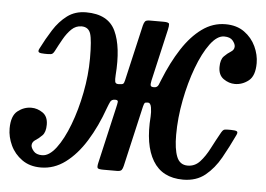

<svg xmlns="http://www.w3.org/2000/svg" viewBox="-81 -586 906 654"><g transform="rotate(5 372.5 -259.5)"><path d="M782 -407Q782 -363.5 760.8 -346.8Q739.5 -330 714 -330Q693.5 -330 675.2 -342.8Q657 -355.5 657 -383Q657 -408.5 668.2 -420Q679.5 -431.5 691 -438.5Q702.5 -445.5 702.5 -457Q702.5 -466 693.5 -477Q684.5 -488 664 -488Q640 -488 616.2 -456Q592.5 -424 573 -371.8Q553.5 -319.5 541.8 -258.8Q530 -198 530 -140Q530 -92 540.5 -65.5Q551 -39 578 -39Q602.5 -39 619.8 -57.8Q637 -76.5 651.5 -104.8Q666 -133 682 -161.5Q686 -168.5 689.8 -170.8Q693.5 -173 704.5 -173H715Q730 -173 734.8 -170Q739.5 -167 734.5 -157Q715 -115.5 693.5 -77.2Q672 -39 641.8 -14.5Q611.5 10 566.5 10Q495 10 462.8 -43.8Q430.5 -97.5 438 -195Q439 -209.5 436.5 -225.2Q434 -241 424.5 -241H423.5Q415.5 -241 413.5 -238.2Q411.5 -235.5 409 -226L361.5 -19Q359.5 -10 355.8 -5Q352 0 340 0H294Q276.5 0 273.8 -3.8Q271 -7.5 274 -21L318.5 -215Q321.5 -227.5 322.2 -234.2Q323 -241 313 -241H312.5Q300.5 -241 296.2 -232.2Q292 -223.5 287 -210Q264.5 -146.5 233.5 -96.5Q202.5 -46.5 164 -17.8Q125.5 11 80 11Q42 11 15.8 -7.8Q-10.5 -26.5 -23.8 -55Q-37 -83.5 -37 -112Q-37 -155.5 -15.8 -172.2Q5.5 -189 31 -189Q51.5 -189 69.8 -176.5Q88 -164 88 -136Q88 -110.5 76.8 -99Q65.5 -87.5 54.2 -80.5Q43 -73.5 42.5 -62Q42.5 -53 51.8 -42Q61 -31 81 -31Q105 -31 128.8 -62.2Q152.5 -93.5 172 -144.8Q191.5 -196 203.2 -256.2Q215 -316.5 215 -374Q215 -437 207.8 -458.5Q200.5 -480 177 -480Q157.5 -480 142.8 -465.8Q128 -451.5 116 -430.2Q104 -409 93 -387.5Q89.5 -381 85.8 -378.5Q82 -376 70.5 -376H60Q45 -376 40.2 -379.2Q35.5 -382.5 40.5 -392Q57.5 -426 77.5 -457.5Q97.5 -489 124.2 -509Q151 -529 188.5 -529Q264 -529 289.2 -475.2Q314.5 -421.5 307 -324Q306 -310 307.5 -302.5Q309 -295 318.5 -295H319.5Q332 -295 335.2 -297.8Q338.5 -300.5 340.5 -310L384.5 -501Q387 -511 390.8 -515.5Q394.5 -520 407 -520H454Q472 -520 473 -514Q474 -508 471 -495L430 -316Q427.5 -304 429.2 -299.5Q431 -295 439.5 -295H441Q451.5 -295 455.8 -304.2Q460 -313.5 463.5 -323Q487.5 -383 517.8 -429.8Q548 -476.5 584.8 -503.2Q621.5 -530 665 -530Q703.5 -530 729.5 -511.2Q755.5 -492.5 768.8 -464Q782 -435.5 782 -407Z"/></g></svg>

Font: Besley* Condensed
Style: Italic
Weight: 400
Width: 3
Italic angle: -13°
Designer: Owen Earl
Foundry: indestructible type*
Version: Version 3.000; ttfautohint (v1.8.3)